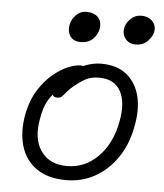

<svg xmlns="http://www.w3.org/2000/svg" viewBox="-52 -758 695 816"><g transform="rotate(5 295.5 -350.0)"><path d="M260 12Q182 12 133 -22.5Q84 -57 66.5 -117.5Q49 -178 64 -256Q76 -314 102.5 -356Q129 -398 161.5 -425.5Q194 -453 225.5 -466Q257 -479 278 -479Q286 -479 291 -477Q296 -479 302 -482Q334 -494 367 -494Q433 -494 474.5 -461Q516 -428 530.5 -370Q545 -312 529 -236Q515 -162 476.5 -106Q438 -50 382.5 -19Q327 12 260 12ZM172 -345Q159 -330 150 -313Q135 -284 128 -243Q110 -154 146.5 -101Q183 -48 259 -48Q334 -48 390 -103.5Q446 -159 464 -252Q481 -337 454.5 -385.5Q428 -434 363 -434Q329 -434 306.5 -422Q284 -410 259 -390Q240 -374 230 -361.5Q220 -349 212.5 -341.5Q205 -334 192 -334Q179 -334 174 -341Q173 -343 172 -345ZM503 -588Q476 -588 460.5 -608Q445 -628 450 -654Q455 -677 474 -694.5Q493 -712 518 -712Q540 -712 555 -702.5Q570 -693 576 -678Q582 -663 578 -646Q575 -630 556 -609Q537 -588 503 -588ZM270 -578Q250 -578 237 -587Q224 -596 219 -612.5Q214 -629 218 -649Q223 -672 241 -690Q259 -708 283 -708Q309 -708 324 -698.5Q339 -689 344.5 -673.5Q350 -658 346 -639Q341 -615 322 -596.5Q303 -578 270 -578Z"/></g></svg>

Font: Shantell Sans Light Light
Style: Italic
Weight: 300
Italic angle: -11°
Version: Version 1.008;[ac192a2d6]